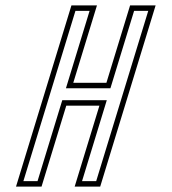

<svg xmlns="http://www.w3.org/2000/svg" viewBox="-20 -687 632 707"><path d="M39 0H133L224.1 -298H346.1L255 0H349L553 -667H459L371.8 -382H249.8L337 -667H243ZM66.1 -20 257.8 -647H309.9L222.8 -362H386.6L473.8 -647H525.9L334.2 -20H282.1L373.2 -318H209.3L118.2 -20Z"/></svg>

Font: Din Kursivschrift
Style: EngGhost
Weight: 400
Version: Version 1.089